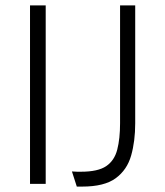

<svg xmlns="http://www.w3.org/2000/svg" viewBox="-20 -680 609 710"><path d="M91 0V-660H149V0ZM264 10 246 -46Q257 -45 265 -45Q273 -45 280 -45Q342 -45 372.5 -65.5Q403 -86 413.5 -126.5Q424 -167 424 -224V-660H480V-224Q480 -158 465 -105Q450 -52 408 -21Q366 10 284 10Q280 10 275 10Q270 10 264 10Z"/></svg>

Font: Bricolage Grotesque ExtraLight
Style: Regular
Weight: 250
Designer: Mathieu Triay
Foundry: Atelier Triay
Version: Version 1.000;gftools[0.9.30]